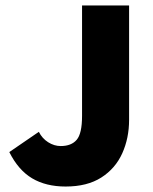

<svg xmlns="http://www.w3.org/2000/svg" viewBox="-20 -670 560 702"><path d="M220 12Q148 12 97.5 -18Q47 -48 14 -114L122 -188Q134 -164 156 -150Q178 -136 202 -136Q241 -136 260.5 -159Q280 -182 280 -246V-650H452V-232Q452 -165 427 -109.5Q402 -54 350.5 -21Q299 12 220 12Z"/></svg>

Font: Mada Black
Style: Regular
Weight: 900
Designer: Khaled Hosny
Version: Version 1.5